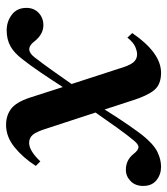

<svg xmlns="http://www.w3.org/2000/svg" viewBox="21 -556 551 633"><g transform="rotate(90 296.5 -239.5)"><path d="M80 14Q51 14 28.5 -3Q6 -20 6 -51Q6 -76 22.5 -91.5Q39 -107 63 -107Q93 -107 116 -78Q142 -43 169 -78Q190 -105 212 -136Q234 -167 257 -200L207 -354Q197 -389 186.5 -402.5Q176 -416 159 -416Q149 -416 134.5 -410Q120 -404 104 -384L89 -400Q154 -495 220 -495Q258 -495 276.5 -473Q295 -451 310 -404L341 -309Q369 -354 392 -387Q415 -420 426 -434Q455 -470 480 -482.5Q505 -495 530 -495Q555 -495 574 -480Q593 -465 593 -436Q593 -410 577 -394.5Q561 -379 540 -379Q507 -379 487 -405Q476 -419 466.5 -420.5Q457 -422 443 -405Q427 -386 402.5 -352Q378 -318 351 -279L403 -120Q414 -84 424.5 -72Q435 -60 451 -60Q477 -60 512 -97L527 -82Q500 -40 465.5 -12Q431 16 392 16Q361 16 339 -0.5Q317 -17 302 -62L267 -171Q240 -129 217.5 -96Q195 -63 176 -39Q155 -11 132.5 1.5Q110 14 80 14Z"/></g></svg>

Font: DeepMind Serif Text
Style: Italic
Weight: 400
Italic angle: -12°
Designer: Frank Grießhammer / Modifications: Colophon Foundry
Foundry: Colophon Foundry
Version: Version 5.003; ttfautohint (v1.8.2)